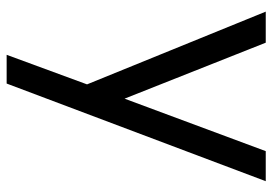

<svg xmlns="http://www.w3.org/2000/svg" viewBox="-141 -439 820 578"><g transform="rotate(90 269.0 -150.0)"><path d="M145 240 234 -2 15 -540H108.5L277 -115L435 -540H525.5L231.5 240Z"/></g></svg>

Font: Vela Sans Med
Style: Regular
Weight: 500
Designer: Principal design: Mikhail Sharanda - project Manrope.
Design modification: Ravid Balaliev
Foundry: Mikhail Sharanda
Version: Version 1.001